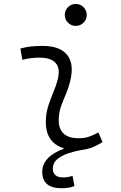

<svg xmlns="http://www.w3.org/2000/svg" viewBox="-20 -764 626 990"><path d="M297.4 206.5Q197.8 206.5 197.8 122.1Q197.8 83 226.6 52.5Q255.4 22 307.6 3.9V0Q209 -30.8 216.8 -153.3Q219.2 -189.9 231 -224.6Q242.7 -259.3 256.6 -292Q270.5 -324.7 277.8 -355Q292 -410.2 267.6 -438.5Q243.2 -466.8 184.6 -466.8Q138.2 -466.8 95.2 -455.6L85 -513.7Q113.8 -522 142.6 -524.7Q171.4 -527.3 200.2 -527.3Q289.1 -527.3 326.4 -480.7Q363.8 -434.1 341.8 -345.2Q333.5 -310.5 320.6 -280.5Q307.6 -250.5 296.6 -221.2Q285.6 -191.9 283.2 -157.7Q275.9 -51.3 385.3 -51.3Q414.1 -51.3 435.8 -58.1Q457.5 -64.9 487.3 -81.1L508.8 -31.2Q485.8 -17.1 461.2 -6.3Q436.5 4.4 406.7 8.3Q368.2 14.6 332.8 26.4Q297.4 38.1 274.9 57.1Q252.4 76.2 252.4 105Q252.4 150.9 307.1 150.9Q319.8 150.9 332 148.4Q344.2 146 354 142.6L363.8 195.3Q349.6 201.2 332.5 203.9Q315.4 206.5 297.4 206.5ZM370.6 -630.4Q347.2 -630.4 330.6 -647Q314 -663.6 314 -687Q314 -710.4 330.6 -727.1Q347.2 -743.7 370.6 -743.7Q394 -743.7 410.6 -727.1Q427.2 -710.4 427.2 -687Q427.2 -663.6 410.6 -647Q394 -630.4 370.6 -630.4Z"/></svg>

Font: Cascadia Code Light
Style: Italic
Weight: 300
Italic angle: -10°
Monospace: yes
Designer: Aaron Bell
Foundry: Saja Typeworks
Version: Version 2404.023; ttfautohint (v1.8.4)